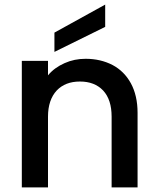

<svg xmlns="http://www.w3.org/2000/svg" viewBox="-20 -816 689 836"><path d="M353 -560C353 -560 353 -560 353 -560C320 -560 290 -554 261 -541C232 -528 208 -511 189 -488C189 -488 189 -551 189 -551C189 -551 75 -551 75 -551C75 -551 75 0 75 0C75 0 189 0 189 0C189 0 189 -308 189 -308C189 -308 189 -308 189 -308C189 -357 202 -395 227 -422C252 -448 285 -461 328 -461C328 -461 328 -461 328 -461C371 -461 404 -448 429 -422C454 -395 466 -357 466 -308C466 -308 466 0 466 0C466 0 579 0 579 0C579 0 579 -325 579 -325C579 -325 579 -325 579 -325C579 -375 569 -418 550 -453C531 -488 504 -515 470 -533C435 -551 396 -560 353 -560ZM438 -796C438 -796 217 -674 217 -674C217 -674 217 -590 217 -590C217 -590 438 -699 438 -699C438 -699 438 -796 438 -796Z"/></svg>

Font: Girnar Poppins
Style: Medium
Weight: 500
Designer: Ninad Kale (Devanagari), Jonny Pinhorn (Latin)
Foundry: Indian Type Foundry
Version: ""